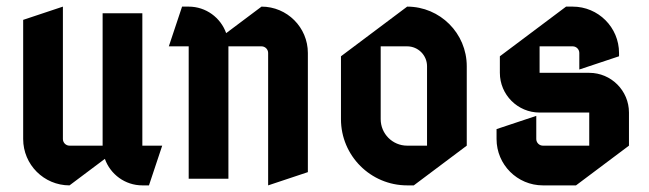

<svg xmlns="http://www.w3.org/2000/svg" viewBox="-20 -540 1960 580"><path d="M430 20 470 -100H410V-500H290V-100H190C179 -100 170 -109 170 -120V-520L50 -480V-120C50 -42.7 112.7 20 190 20L296.8 -60.1C313.3 -13.5 357.8 20 410 20Z M530 -520 490 -400H550V0H670V-400H770C781 -400 790 -391 790 -380V20L910 -20V-380C910 -457.3 847.3 -520 770 -520L663.2 -439.9C646.7 -486.5 602.3 -520 550 -520Z M1130 -400H1210C1243.1 -400 1270 -373.1 1270 -340V-100H1210C1165.8 -100 1130 -135.8 1130 -180ZM1210 -520 1010 -370V-180C1010 -69.6 1099.6 20 1210 20H1230L1390 -100V-340C1390 -439.4 1309.4 -520 1210 -520Z M1690 -520 1490 -370V-320C1490 -253.8 1543.8 -200 1610 -200H1760V-100H1620C1609 -100 1600 -109 1600 -120V-190L1480 -150V-120C1480 -42.7 1542.7 20 1620 20H1720L1880 -100V-200C1880 -266.2 1826.2 -320 1760 -320H1610V-400H1710C1721 -400 1730 -391 1730 -380V-330L1850 -370V-380C1850 -457.3 1787.3 -520 1710 -520Z"/></svg>

Font: Abibas
Style: Medium
Weight: 500
Version: Version 0.3